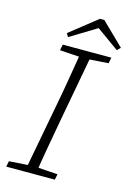

<svg xmlns="http://www.w3.org/2000/svg" viewBox="-127 -914 670 977"><g transform="rotate(15 207.5 -425.0)"><path d="M8 0 14 -30 133 -38H149L270 -30L264 0ZM105 0 173 -362Q188 -440 201 -518Q214 -596 227 -674H283L216 -312Q202 -234 188 -156Q174 -78 162 0ZM119 -643 125 -674H381L375 -643L257 -635H240ZM297 -850 415 -735 398 -718 261 -816H302L141 -718L130 -736L274 -850Z"/></g></svg>

Font: Source Serif 4 18pt Light
Style: Italic
Weight: 300
Italic angle: -12°
Designer: Frank Grießhammer
Foundry: Adobe Systems Incorporated
Version: Version 4.004;hotconv 1.0.116;makeotfexe 2.5.65601